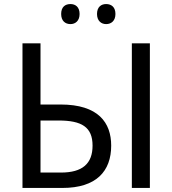

<svg xmlns="http://www.w3.org/2000/svg" viewBox="-20 -928 851 948"><path d="M282 -859C282 -825 302 -809 328 -809C352 -809 373 -825 373 -859C373 -894 352 -908 328 -908C302 -908 282 -894 282 -859ZM459 -859C459 -825 480 -809 504 -809C529 -809 550 -825 550 -859C550 -894 529 -908 504 -908C480 -908 459 -894 459 -859ZM91 0H288C456 0 529 -83 529 -209C529 -322 466 -412 279 -412H180V-714H91ZM631 0H720V-714H631ZM180 -76V-333H269C383 -333 437 -301 437 -209C437 -120 387 -76 281 -76Z"/></svg>

Font: Noto Sans Thai
Style: Regular
Weight: 400
Designer: Monotype Design Team
Foundry: Monotype Imaging Inc.
Version: Version 1.901